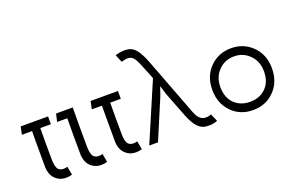

<svg xmlns="http://www.w3.org/2000/svg" viewBox="-95 -1091 2210 1457"><g transform="rotate(-20 1010.5 -363.0)"><path d="M232.9 14.2Q179.7 14.2 144.3 -21.7Q108.9 -57.6 108.9 -123Q108.9 -171.4 108.6 -229.7Q108.4 -288.1 108.4 -327.1Q108.4 -366.2 108.9 -407.2H26.9L40 -470.2H261.2V-407.2H175.8Q174.3 -282.2 175.8 -157.2Q175.8 -134.8 178 -118.7Q180.2 -102.5 186 -87.4Q191.9 -72.3 204.3 -64.5Q216.8 -56.6 234.9 -56.2Q251 -56.2 268.1 -61L280.8 6.8Q258.3 14.2 232.9 14.2Z M517.6 14.2Q463.9 14.2 428.7 -21.7Q393.6 -57.6 393.6 -123Q392.1 -290.5 393.6 -407.2H311.5L325.7 -470.2H460.4Q459 -301.8 460.4 -157.2Q460.4 -134.8 462.6 -118.7Q464.8 -102.5 470.7 -87.4Q476.6 -72.3 489 -64.5Q501.5 -56.6 519.5 -56.2Q535.6 -56.2 551.8 -61L564.5 6.8Q543 14.2 517.6 14.2Z M797.4 14.2Q744.1 14.2 708.7 -21.7Q673.3 -57.6 673.3 -123Q673.3 -171.4 673.1 -229.7Q672.9 -288.1 672.9 -327.1Q672.9 -366.2 673.3 -407.2H591.3L604.5 -470.2H825.7V-407.2H740.2Q738.8 -282.2 740.2 -157.2Q740.2 -134.8 742.4 -118.7Q744.6 -102.5 750.5 -87.4Q756.3 -72.3 768.8 -64.5Q781.2 -56.6 799.3 -56.2Q815.4 -56.2 832.5 -61L845.2 6.8Q822.8 14.2 797.4 14.2Z M1369.1 12.2Q1327.6 10.3 1296.9 -22.2Q1266.1 -54.7 1239.3 -122.1L1160.2 -326.2L1139.2 -395L1115.2 -325.2L978 0H907.2L1108.9 -471.2L1063 -585Q1043 -635.7 1026.1 -656.2Q1009.3 -676.8 982.9 -678.2Q963.4 -679.2 928.2 -668.9L901.9 -731Q948.7 -745.1 985.8 -743.2Q1034.7 -741.7 1065.9 -705.8Q1097.2 -669.9 1128.9 -585L1305.2 -122.1Q1331.1 -55.7 1379.9 -53.2Q1407.2 -51.8 1428.2 -62L1455.1 0Q1433.6 8.3 1415.3 11Q1397 13.7 1369.1 12.2Z M1565.9 -232.9Q1565.9 -146.5 1615 -98.1Q1664.1 -49.8 1741.7 -49.8Q1819.3 -49.8 1868.7 -98.4Q1918 -147 1918 -232.9Q1918 -313 1866.7 -364.5Q1815.4 -416 1741.7 -416Q1668 -416 1616.9 -364.5Q1565.9 -313 1565.9 -232.9ZM1501 -232.9Q1501 -342.8 1570.3 -412.4Q1639.6 -481.9 1741.7 -481.9Q1843.8 -481.9 1913.3 -412.4Q1982.9 -342.8 1982.9 -232.9Q1982.9 -123.5 1914.6 -53.2Q1846.2 17.1 1741.7 17.1Q1637.2 17.1 1569.1 -53.2Q1501 -123.5 1501 -232.9Z"/></g></svg>

Font: Kreadon
Style: Regular
Weight: 400
Designer: kohakuno
Foundry: StudioGnu
Version: Version 1.000;Glyphs 3.1.2 (3151)